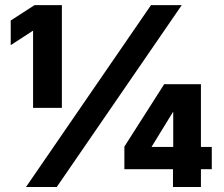

<svg xmlns="http://www.w3.org/2000/svg" viewBox="-20 -748 894 768"><path d="M227.5 -727.5V-316.4H112.3V-624.5H110.8L22.9 -567.4V-666L118.2 -727.5ZM84 0 584 -727.5H707L207 0ZM477.5 -71.3V-161.6L636.7 -411.1H714.8V-299.3H671.4L586.9 -161.6V-160.2H827.1V-71.3ZM671.9 0V-99.1L672.9 -138.7V-411.1H783.7V0Z"/></svg>

Font: Inter 28pt Black
Style: Regular
Weight: 900
Designer: Rasmus Andersson
Foundry: rsms
Version: Version 4.001;git-66647c0bb